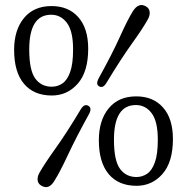

<svg xmlns="http://www.w3.org/2000/svg" viewBox="-20 -737 755 775"><path d="M188 -712.5Q256.5 -712.5 296.2 -667.5Q336 -622.5 336 -540.5Q336 -447.5 294 -399.5Q252 -351.5 189 -351.5Q116.5 -351.5 76.8 -398.8Q37 -446 37 -535.5Q37 -616 76.8 -664.2Q116.5 -712.5 188 -712.5ZM275 -537.5Q275 -611.5 250.2 -644.5Q225.5 -677.5 186.5 -677.5Q98 -677.5 98 -537.5Q98 -453.5 122.2 -420.2Q146.5 -387 189 -387Q212.5 -387 232 -400.2Q251.5 -413.5 263.2 -446.2Q275 -479 275 -537.5ZM409 -401.5Q395.5 -379.5 380 -388.5Q366 -396.5 377.5 -419.5Q434 -521.5 464 -588.5Q494 -655.5 516.5 -692Q540 -728.5 569.5 -711Q583 -703 584.2 -688.2Q585.5 -673.5 576 -657.5Q556 -621.5 512.5 -561Q469 -500.5 409 -401.5ZM307 -297.5Q321 -319 336.5 -310Q352 -301 340 -278Q286 -180 254 -111.2Q222 -42.5 199.5 -7Q177 30.5 147 12.5Q133 4.5 131.8 -10.2Q130.5 -25 140 -41Q160.5 -77 205.2 -139.5Q250 -202 307 -297.5ZM530 -348Q598.5 -348 638.2 -303Q678 -258 678 -176Q678 -83 636 -35Q594 13 531 13Q458.5 13 418.8 -34.2Q379 -81.5 379 -171Q379 -251.5 418.8 -299.8Q458.5 -348 530 -348ZM617 -173Q617 -247 592.2 -280Q567.5 -313 528.5 -313Q440 -313 440 -173Q440 -89 464.2 -55.8Q488.5 -22.5 531 -22.5Q554.5 -22.5 574 -35.8Q593.5 -49 605.2 -81.8Q617 -114.5 617 -173Z"/></svg>

Font: Fraunces 9pt SuperSoft Light
Style: Regular
Weight: 300
Version: Version 1.000;[b76b70a41]